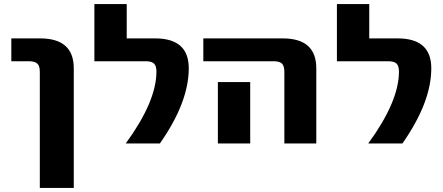

<svg xmlns="http://www.w3.org/2000/svg" viewBox="-20 -710 2190 950"><path d="M36 -407V-520H179Q345 -520 345 -372V220H177V-354Q177 -384 164.5 -395.5Q152 -407 122 -407Z M602 0Q754 -208 754 -356Q754 -384 742 -395.5Q730 -407 700 -407H447V-690H607V-520H748Q914 -520 914 -372Q914 -204 771 0Z M1218 -304V-160V0H1058V-160V-304ZM986 -407V-520H1379Q1545 -520 1545 -372V0H1387V-354Q1387 -384 1375 -395.5Q1363 -407 1333 -407Z M1802 0Q1954 -208 1954 -356Q1954 -384 1942 -395.5Q1930 -407 1900 -407H1647V-690H1807V-520H1948Q2114 -520 2114 -372Q2114 -204 1971 0Z"/></svg>

Font: M PLUS 1p ExtraBold
Style: Regular
Weight: 800
Version: Version 1.062